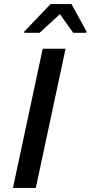

<svg xmlns="http://www.w3.org/2000/svg" viewBox="-20 -929 448 949"><path d="M100 -773V-767H176L276 -859L342 -767H407L408 -773L333 -909H230ZM191 -688 44 0H157L304 -688Z"/></svg>

Font: Saira UNSAM Medium Italic
Style: Regular
Weight: 500
Italic angle: -12°
Designer: Hector Gatti with collaboration of the Omnibus-Type team
Foundry: Omnibus-Type
Version: Version 0.072;PS 000.072;hotconv 1.0.88;makeotf.lib2.5.64775